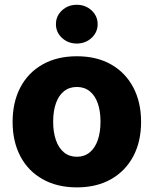

<svg xmlns="http://www.w3.org/2000/svg" viewBox="-20 -788 655 818"><path d="M307.6 10.3Q223.1 10.3 161.4 -24.7Q99.6 -59.6 66.7 -122.3Q33.7 -185.1 33.7 -268.6Q33.7 -352.5 66.7 -415.5Q99.6 -478.5 161.4 -513.4Q223.1 -548.3 307.6 -548.3Q392.1 -548.3 453.4 -513.4Q514.6 -478.5 547.9 -415.5Q581.1 -352.5 581.1 -268.6Q581.1 -185.1 547.9 -122.3Q514.6 -59.6 453.4 -24.7Q392.1 10.3 307.6 10.3ZM307.6 -120.1Q339.4 -120.1 362.1 -138.7Q384.8 -157.2 396.5 -190.9Q408.2 -224.6 408.2 -269.5Q408.2 -314.9 396.5 -348.1Q384.8 -381.3 362.1 -399.4Q339.4 -417.5 307.6 -417.5Q275.4 -417.5 252.7 -399.4Q230 -381.3 218.3 -348.1Q206.5 -314.9 206.5 -269.5Q206.5 -224.6 218.3 -190.9Q230 -157.2 252.7 -138.7Q275.4 -120.1 307.6 -120.1ZM307.1 -602.5Q270 -602.5 244.1 -626.5Q218.3 -650.4 218.3 -685.1Q218.3 -719.7 244.1 -743.7Q270 -767.6 307.1 -767.6Q344.2 -767.6 370.1 -743.7Q396 -719.7 396 -685.1Q396 -650.4 370.1 -626.5Q344.2 -602.5 307.1 -602.5Z"/></svg>

Font: Inter 17pt ExtraBold
Style: Regular
Weight: 800
Version: Version 4.001;git-66647c0bb